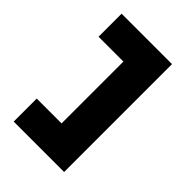

<svg xmlns="http://www.w3.org/2000/svg" viewBox="-253 -815 1120 1120"><g transform="rotate(45 307.0 -255.0)"><path d="M73 190V0H284L278 8V-522L288 -510H73V-700H489V190Z"/></g></svg>

Font: Lexend Mega Black
Style: Regular
Weight: 900
Version: Version 1.007